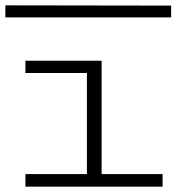

<svg xmlns="http://www.w3.org/2000/svg" viewBox="-27 -698 669 718"><path d="M581 -47V0H68V-47H298V-425H68V-471H353V-47ZM613 -633H-7V-678L613 -677Z"/></svg>

Font: BioRhyme Expanded Light
Style: Regular
Weight: 300
Width: 7
Designer: Aoife Mooney
Foundry: Aoife Mooney Type
Version: Version 1.000